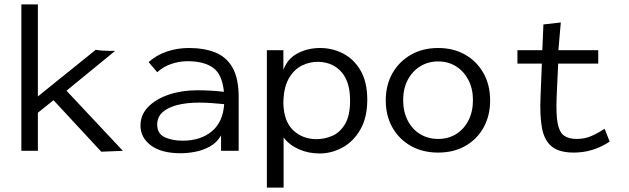

<svg xmlns="http://www.w3.org/2000/svg" viewBox="-20 -685 2855 872"><path d="M440 4 223 -230 152 -173V0H77V-665H152V-247L415 -459Q443 -454 475 -454H503L282 -273L538 0Z M801 11Q713 11 665.5 -24.5Q618 -60 618 -115Q618 -164 653.5 -200Q689 -236 747.5 -255.5Q806 -275 877 -275Q903 -275 933.5 -273.5Q964 -272 997 -268Q989 -348 947.5 -377.5Q906 -407 832 -407Q795 -407 759 -395Q723 -383 694 -357L655 -403Q691 -435 738 -451Q785 -467 838 -467Q906 -467 957 -447Q1008 -427 1036 -378Q1064 -329 1064 -243V0H984V-70Q965 -37 933 -19.5Q901 -2 866 4.5Q831 11 801 11ZM694 -119Q694 -78 728 -62Q762 -46 809 -46Q891 -46 942 -88.5Q993 -131 998 -212Q970 -215 939.5 -217Q909 -219 884 -219Q830 -219 787 -208.5Q744 -198 719 -176Q694 -154 694 -119Z M1192 167V-457H1267V-368Q1286 -419 1332 -443Q1378 -467 1434 -467Q1490 -467 1539 -441.5Q1588 -416 1618 -364Q1648 -312 1648 -232Q1648 -151 1616.5 -96.5Q1585 -42 1535.5 -15Q1486 12 1431 12Q1380 12 1336.5 -7.5Q1293 -27 1268 -61V167ZM1418 -53Q1454 -53 1489 -68Q1524 -83 1547 -121.5Q1570 -160 1570 -229Q1570 -312 1532 -356.5Q1494 -401 1430 -404Q1389 -406 1351.5 -387.5Q1314 -369 1290.5 -326.5Q1267 -284 1267 -213Q1270 -132 1312.5 -92.5Q1355 -53 1418 -53Z M1970 8Q1900 8 1846.5 -22Q1793 -52 1762.5 -105.5Q1732 -159 1732 -229Q1732 -299 1762.5 -352.5Q1793 -406 1846.5 -436.5Q1900 -467 1970 -467Q2040 -467 2093 -436.5Q2146 -406 2176 -352.5Q2206 -299 2206 -229Q2206 -159 2176 -105.5Q2146 -52 2093 -22Q2040 8 1970 8ZM1970 -54Q2016 -54 2051.5 -76Q2087 -98 2107.5 -138Q2128 -178 2128 -230Q2128 -282 2107.5 -321.5Q2087 -361 2051.5 -383.5Q2016 -406 1970 -406Q1924 -406 1888 -383.5Q1852 -361 1831.5 -321.5Q1811 -282 1811 -230Q1811 -178 1831.5 -138Q1852 -98 1888 -76Q1924 -54 1970 -54Z M2586 8Q2520 8 2486 -19.5Q2452 -47 2441.5 -103.5Q2431 -160 2435 -248L2441 -396H2330V-457H2443L2448 -574L2527 -583L2516 -457H2697V-396H2515L2508 -243Q2505 -167 2512.5 -126Q2520 -85 2541 -69.5Q2562 -54 2599 -54Q2636 -54 2665.5 -67Q2695 -80 2726 -100L2749 -42Q2674 8 2586 8Z"/></svg>

Font: Inconsolata SemiExpanded Thin
Style: Regular
Weight: 100
Width: 6
Monospace: yes
Designer: Raph Levien, Cyreal, Brenton Simpson
Foundry: Raph Levien, Cyreal, Google
Version: Version 3.100; ttfautohint (v1.8.4.7-5d5b)